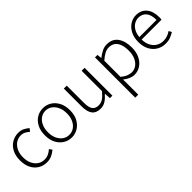

<svg xmlns="http://www.w3.org/2000/svg" viewBox="92 -1312 2347 2347"><g transform="rotate(-45 1265.5 -139.0)"><path d="M270 12Q208 12 158 -18Q108 -48 79.5 -104Q51 -160 51 -240Q51 -320 81.5 -377Q112 -434 163 -463.5Q214 -493 273 -493Q322 -493 355.5 -475Q389 -457 414 -435L385 -399Q362 -420 335 -434.5Q308 -449 274 -449Q226 -449 187.5 -422.5Q149 -396 126.5 -349Q104 -302 104 -240Q104 -178 125.5 -131.5Q147 -85 185 -59Q223 -33 273 -33Q311 -33 343 -48.5Q375 -64 399 -87L425 -51Q393 -23 354.5 -5.5Q316 12 270 12Z M700 12Q642 12 592.5 -18Q543 -48 513 -104Q483 -160 483 -240Q483 -320 513 -377Q543 -434 592.5 -463.5Q642 -493 700 -493Q758 -493 807.5 -463.5Q857 -434 887.5 -377Q918 -320 918 -240Q918 -160 887.5 -104Q857 -48 807.5 -18Q758 12 700 12ZM700 -33Q747 -33 784 -59Q821 -85 842.5 -131.5Q864 -178 864 -240Q864 -302 842.5 -349Q821 -396 784 -422.5Q747 -449 700 -449Q653 -449 616 -422.5Q579 -396 557.5 -349Q536 -302 536 -240Q536 -178 557.5 -131.5Q579 -85 616 -59Q653 -33 700 -33Z M1197 12Q1122 12 1086.5 -34Q1051 -80 1051 -173V-481H1102V-180Q1102 -105 1127 -69.5Q1152 -34 1208 -34Q1250 -34 1284 -56.5Q1318 -79 1359 -129V-481H1410V0H1367L1362 -80H1359Q1324 -39 1285 -13.5Q1246 12 1197 12Z M1590 215V-481H1633L1639 -422H1641Q1676 -450 1717.5 -471.5Q1759 -493 1802 -493Q1899 -493 1947 -426Q1995 -359 1995 -248Q1995 -166 1965.5 -108Q1936 -50 1888 -19Q1840 12 1783 12Q1749 12 1713 -3.5Q1677 -19 1641 -47L1642 41V215ZM1779 -33Q1826 -33 1862.5 -60Q1899 -87 1920 -135Q1941 -183 1941 -248Q1941 -306 1926.5 -351Q1912 -396 1879.5 -422.5Q1847 -449 1793 -449Q1758 -449 1721 -429Q1684 -409 1642 -372V-93Q1681 -60 1716.5 -46.5Q1752 -33 1779 -33Z M2321 12Q2259 12 2208 -18Q2157 -48 2127 -104.5Q2097 -161 2097 -240Q2097 -318 2127 -375Q2157 -432 2205.5 -462.5Q2254 -493 2308 -493Q2395 -493 2444.5 -434.5Q2494 -376 2494 -270Q2494 -260 2493 -250.5Q2492 -241 2491 -232H2147Q2149 -168 2173 -123Q2197 -78 2237 -54.5Q2277 -31 2326 -31Q2364 -31 2395.5 -42.5Q2427 -54 2454 -73L2474 -36Q2445 -18 2409 -3Q2373 12 2321 12ZM2308 -450Q2272 -450 2237.5 -431Q2203 -412 2179 -372.5Q2155 -333 2149 -273H2446Q2446 -361 2409 -405.5Q2372 -450 2308 -450Z"/></g></svg>

Font: Assistant Light
Style: Regular
Weight: 300
Designer: Hebrew By Ben Nathan, Latin by Paul Hunt
Version: Version 3.000